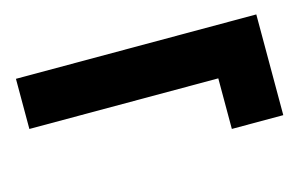

<svg xmlns="http://www.w3.org/2000/svg" viewBox="-44 -449 686 429"><g transform="rotate(-15 298.5 -234.5)"><path d="M449 -118V-235H12V-351H568V-118Z"/></g></svg>

Font: Ruda ExtraBold
Style: Regular
Weight: 800
Designer: Mariela Monsalve and Angelina Sanchez
Foundry: Mariela Monsalve and Angelina Sanchez
Version: Version 2.000